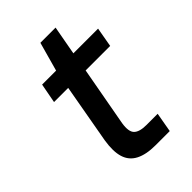

<svg xmlns="http://www.w3.org/2000/svg" viewBox="-192 -708 786 786"><g transform="rotate(-45 201.0 -315.0)"><path d="M230 0Q177 0 144 -17Q111 -34 100 -69.5Q89 -105 98 -161L144 -419H62L78 -504H159L194 -630H282L259 -504H402L387 -419H245L198 -161Q191 -117 207 -101Q223 -85 263 -85H328L313 0Z"/></g></svg>

Font: DM Sans Medium
Style: Italic
Weight: 500
Italic angle: -10°
Designer: Colophon Foundry, Jonny Pinhorn
Foundry: Colophon Foundry
Version: Version 4.004;gftools[0.9.30]